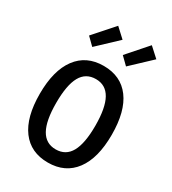

<svg xmlns="http://www.w3.org/2000/svg" viewBox="-222 -1045 1057 1177"><g transform="rotate(30 307.0 -456.0)"><path d="M308 -670Q430 -670 495.5 -582Q561 -494 561 -328Q561 -163 494.5 -74Q428 15 306 15Q184 15 118.5 -73Q53 -161 53 -326Q53 -491 119.5 -580.5Q186 -670 308 -670ZM307 -576Q236 -576 202 -515Q168 -454 168 -328Q168 -202 202.5 -140.5Q237 -79 307 -79Q378 -79 412 -140Q446 -201 446 -326Q446 -452 411.5 -514Q377 -576 307 -576ZM188 -735 136 -786 261 -927 327 -866ZM427 -735 375 -786 499 -927 566 -866Z"/></g></svg>

Font: Intel One Mono Medium
Style: Regular
Weight: 500
Monospace: yes
Designer: Fred Shallcrass
Foundry: Frere-Jones Type LLC
Version: Version 1.400;hotconv 1.1.0;makeotfexe 2.6.0;FJTRelease1.4